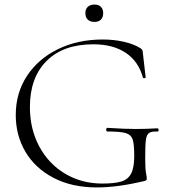

<svg xmlns="http://www.w3.org/2000/svg" viewBox="-20 -809 753 841"><path d="M49 -305Q49 -402 98.5 -477Q148 -552 234.5 -594Q321 -636 430 -636Q479 -636 522.5 -626Q566 -616 595 -598Q602 -593 603.5 -589.5Q605 -586 605.5 -581.5Q606 -577 606 -575L618 -470Q618 -467 612.5 -466.5Q607 -466 606 -469Q587 -540 531 -577.5Q475 -615 389 -615Q257 -615 184 -542Q111 -469 111 -340Q111 -244 152 -167.5Q193 -91 265.5 -48Q338 -5 428 -5Q482 -5 511.5 -14Q541 -23 554.5 -49Q568 -75 568 -126Q568 -178 561 -198.5Q554 -219 531 -226Q508 -233 451 -233Q445 -233 445 -241Q445 -244 446.5 -246.5Q448 -249 450 -249Q527 -244 574 -244Q619 -244 670 -247Q672 -247 673.5 -244.5Q675 -242 675 -240Q675 -233 670 -233Q644 -234 633 -226.5Q622 -219 619 -196Q616 -173 616 -116Q616 -71 619.5 -52Q623 -33 623 -28Q623 -22 621 -20Q619 -18 612 -16Q495 12 404 12Q295 12 214.5 -30Q134 -72 91.5 -144Q49 -216 49 -305ZM354 -752Q354 -769 364.5 -779Q375 -789 394 -789Q412 -789 422 -779Q432 -769 432 -752Q432 -733 422 -723Q412 -713 394 -713Q375 -713 364.5 -723Q354 -733 354 -752Z"/></svg>

Font: Cormorant SC Light
Style: Regular
Weight: 300
Designer: Christian Thalmann (Catharsis Fonts)
Foundry: Catharsis Fonts
Version: Version 4.000